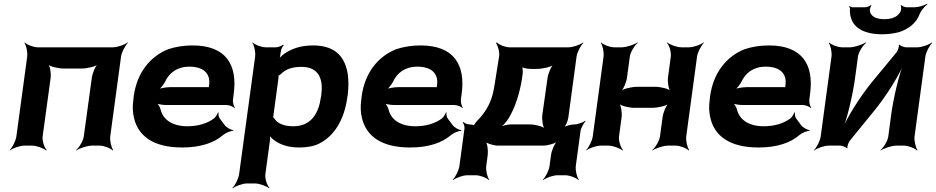

<svg xmlns="http://www.w3.org/2000/svg" viewBox="-20 -782 5026 1031"><path d="M572 -50 630 -478C633 -502 653 -539 667 -552L665 -554C650 -542 611 -528 587 -528H183C159 -528 124 -542 113 -554L111 -552C121 -539 129 -502 126 -478L68 -50C65 -26 46 11 32 24L33 26C48 14 87 0 111 0H152C176 0 214 14 228 26L231 24C218 11 206 -26 209 -50L252 -364C255 -388 249 -428 238 -440L236 -438C246 -425 291 -414 321 -414H418C448 -414 495 -425 509 -438L507 -440C492 -428 476 -388 473 -364L430 -50C427 -26 405 11 388 24L389 26C407 14 449 0 473 0H515C539 0 574 14 585 26L588 24C578 11 569 -26 572 -50Z M1014 -538C966 -538 924 -531 884 -518C785 -479 715 -390 698 -265L696 -246C691 -211 692 -178 700 -147C722 -55 799 10 958 10C1059 10 1131 -16 1178 -57C1192 -69 1220 -80 1232 -79L1233 -83C1220 -84 1195 -98 1186 -111L1160 -146C1154 -154 1152 -169 1154 -177L1150 -178C1148 -170 1138 -153 1129 -146C1094 -120 1046 -104 986 -104C905 -104 856 -140 843 -192C840 -206 828 -226 818 -233L814 -229C824 -223 854 -218 874 -218H1197C1211 -218 1232 -209 1239 -202L1241 -204C1235 -212 1229 -234 1231 -248L1235 -278C1256 -434 1194 -538 1014 -538ZM1103 -326 1102 -320C1102 -317 1100 -311 1102 -310L1105 -312C1104 -314 1097 -314 1093 -314H893C872 -314 837 -308 824 -301L828 -297C841 -305 859 -328 867 -344C888 -389 929 -424 997 -424C1073 -424 1111 -387 1103 -326Z M1487 -500 1488 -503C1488 -514 1496 -533 1504 -539L1500 -542C1493 -536 1474 -528 1462 -528H1407C1383 -528 1348 -542 1337 -554L1335 -552C1345 -539 1353 -502 1350 -478L1264 153C1261 177 1242 214 1228 227L1230 229C1245 217 1283 203 1307 203H1348C1372 203 1411 217 1425 229L1427 227C1414 214 1402 177 1405 153L1429 -24C1431 -37 1431 -54 1427 -62L1424 -60C1427 -52 1440 -38 1451 -30C1483 -6 1526 10 1587 10C1628 10 1667 3 1694 -11C1776 -52 1829 -141 1845 -259L1847 -270C1852 -310 1852 -347 1848 -380C1835 -469 1788 -538 1661 -538C1595 -538 1548 -521 1509 -495C1496 -486 1479 -470 1475 -461L1478 -460C1483 -469 1486 -487 1487 -500ZM1556 -104C1502 -104 1469 -120 1452 -147C1451 -149 1444 -155 1443 -154L1446 -151C1447 -152 1449 -165 1449 -168L1475 -360C1475 -363 1477 -377 1476 -378L1473 -375C1474 -374 1486 -382 1488 -384C1512 -409 1547 -423 1599 -423C1698 -423 1716 -349 1705 -270L1703 -259C1692 -180 1655 -104 1556 -104Z M2238 -538C2190 -538 2148 -531 2108 -518C2009 -479 1939 -390 1922 -265L1920 -246C1915 -211 1916 -178 1924 -147C1946 -55 2023 10 2182 10C2283 10 2355 -16 2402 -57C2416 -69 2444 -80 2456 -79L2457 -83C2444 -84 2419 -98 2410 -111L2384 -146C2378 -154 2376 -169 2378 -177L2374 -178C2372 -170 2362 -153 2353 -146C2318 -120 2270 -104 2210 -104C2129 -104 2080 -140 2067 -192C2064 -206 2052 -226 2042 -233L2038 -229C2048 -223 2078 -218 2098 -218H2421C2435 -218 2456 -209 2463 -202L2465 -204C2459 -212 2453 -234 2455 -248L2459 -278C2480 -434 2418 -538 2238 -538ZM2327 -326 2326 -320C2326 -317 2324 -311 2326 -310L2329 -312C2328 -314 2321 -314 2317 -314H2117C2096 -314 2061 -308 2048 -301L2052 -297C2065 -305 2083 -328 2091 -344C2112 -389 2153 -424 2221 -424C2297 -424 2335 -387 2327 -326Z M2502 -114H2500C2489 -114 2474 -121 2469 -127L2465 -124C2470 -118 2476 -102 2474 -91L2447 109C2444 133 2425 170 2411 183L2413 185C2428 173 2466 159 2490 159H2534C2558 159 2594 173 2605 185L2607 183C2597 170 2588 133 2591 109L2599 50C2602 26 2597 -14 2586 -26L2583 -24C2593 -11 2632 0 2656 0H2896C2920 0 2961 -11 2975 -24L2974 -26C2959 -14 2942 26 2939 50L2931 109C2928 133 2909 170 2895 183L2897 185C2912 173 2950 159 2974 159H3015C3039 159 3075 173 3086 185L3088 183C3078 170 3069 133 3072 109L3097 -76C3099 -94 3115 -122 3125 -132L3123 -134C3112 -125 3083 -114 3065 -114C3047 -114 3014 -106 3004 -96L3006 -94C3017 -103 3030 -134 3032 -152L3076 -478C3079 -502 3099 -539 3113 -552L3111 -554C3096 -542 3057 -528 3033 -528H2716C2693 -528 2658 -542 2648 -554L2643 -551C2653 -539 2664 -502 2660 -479L2640 -353C2635 -324 2632 -299 2626 -277C2609 -213 2579 -170 2540 -131C2535 -126 2523 -109 2524 -105L2529 -107C2528 -111 2508 -114 2502 -114ZM2782 -353 2786 -382C2789 -396 2787 -421 2781 -428L2776 -425C2782 -418 2810 -412 2828 -412H2863C2893 -412 2942 -423 2956 -436L2954 -438C2939 -426 2923 -386 2920 -362L2892 -164C2889 -140 2895 -100 2906 -88L2908 -90C2898 -103 2853 -114 2823 -114H2724C2705 -114 2677 -107 2664 -99L2665 -96C2678 -104 2702 -130 2712 -148C2745 -203 2768 -272 2782 -353Z M3665 -50 3723 -478C3726 -502 3746 -539 3760 -552L3758 -554C3743 -542 3704 -528 3680 -528H3639C3615 -528 3577 -542 3563 -554L3561 -552C3574 -539 3585 -502 3582 -478L3567 -366C3564 -342 3570 -302 3581 -290L3583 -292C3573 -305 3528 -316 3498 -316H3402C3372 -316 3325 -305 3311 -292L3313 -290C3328 -302 3344 -342 3347 -366L3362 -478C3365 -502 3388 -539 3405 -552L3403 -554C3385 -542 3343 -528 3319 -528H3278C3254 -528 3219 -542 3208 -554L3206 -552C3216 -539 3224 -502 3221 -478L3163 -50C3160 -26 3141 11 3127 24L3128 26C3143 14 3182 0 3206 0H3247C3271 0 3309 14 3323 26L3326 24C3313 11 3301 -26 3304 -50L3318 -153C3321 -177 3315 -217 3304 -229L3302 -227C3312 -214 3357 -203 3387 -203H3483C3513 -203 3560 -214 3574 -227L3572 -229C3557 -217 3541 -177 3538 -153L3524 -50C3521 -26 3499 11 3482 24L3483 26C3501 14 3543 0 3567 0H3608C3632 0 3667 14 3678 26L3681 24C3671 11 3662 -26 3665 -50Z M4109 -538C4061 -538 4019 -531 3979 -518C3880 -479 3810 -390 3793 -265L3791 -246C3786 -211 3787 -178 3795 -147C3817 -55 3894 10 4053 10C4154 10 4226 -16 4273 -57C4287 -69 4315 -80 4327 -79L4328 -83C4315 -84 4290 -98 4281 -111L4255 -146C4249 -154 4247 -169 4249 -177L4245 -178C4243 -170 4233 -153 4224 -146C4189 -120 4141 -104 4081 -104C4000 -104 3951 -140 3938 -192C3935 -206 3923 -226 3913 -233L3909 -229C3919 -223 3949 -218 3969 -218H4292C4306 -218 4327 -209 4334 -202L4336 -204C4330 -212 4324 -234 4326 -248L4330 -278C4351 -434 4289 -538 4109 -538ZM4198 -326 4197 -320C4197 -317 4195 -311 4197 -310L4200 -312C4199 -314 4192 -314 4188 -314H3988C3967 -314 3932 -308 3919 -301L3923 -297C3936 -305 3954 -328 3962 -344C3983 -389 4024 -424 4092 -424C4168 -424 4206 -387 4198 -326Z M4795 -502 4666 -346C4596 -261 4525 -146 4497 -75L4501 -74C4529 -145 4559 -269 4572 -366L4587 -478C4590 -502 4614 -539 4631 -552L4628 -554C4610 -542 4568 -528 4544 -528H4502C4478 -528 4443 -542 4432 -554L4430 -552C4440 -539 4448 -502 4445 -478L4387 -50C4384 -26 4365 11 4351 24L4352 26C4367 14 4406 0 4430 0H4492C4502 0 4523 8 4527 14L4531 12C4528 6 4536 -17 4543 -26L4671 -183C4741 -268 4812 -383 4839 -453L4836 -454C4808 -384 4778 -260 4765 -163L4750 -50C4747 -26 4725 11 4708 24L4709 26C4727 14 4769 0 4793 0H4834C4858 0 4893 14 4904 26L4907 24C4897 11 4888 -26 4891 -50L4949 -478C4952 -502 4972 -539 4986 -552L4984 -554C4969 -542 4930 -528 4906 -528H4845C4835 -528 4814 -536 4810 -542L4806 -540C4809 -533 4802 -511 4795 -502ZM4729 -679C4684 -679 4656 -694 4651 -723C4650 -731 4654 -747 4660 -752L4655 -754C4650 -749 4635 -743 4625 -743H4557C4552 -743 4545 -747 4542 -749L4539 -746C4542 -744 4545 -738 4544 -733C4543 -716 4545 -699 4550 -685C4566 -631 4622 -598 4718 -598C4749 -598 4779 -602 4806 -609C4857 -625 4900 -656 4919 -708C4927 -727 4947 -750 4960 -759L4958 -762C4944 -753 4912 -743 4892 -743H4848C4839 -743 4824 -749 4821 -754L4816 -752C4820 -747 4820 -731 4817 -723C4804 -694 4773 -679 4729 -679Z"/></svg>

Font: Asimov
Style: EdgeWideIt
Weight: 500
Designer: Google
Version: Version 2.000980: 2014